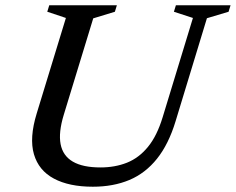

<svg xmlns="http://www.w3.org/2000/svg" viewBox="-20 -696 893 727"><path d="M221.5 -261.5Q201 -194.5 209.5 -150.2Q218 -106 255.8 -84Q293.5 -62 360.5 -62Q415.5 -62 460.8 -80Q506 -98 540.2 -139.8Q574.5 -181.5 596 -252.5L710.5 -628L638.5 -651.5L646 -676H853L845.5 -651.5L763.5 -627L645 -237.5Q618.5 -150 574.5 -95Q530.5 -40 469.8 -14.5Q409 11 331.5 11Q241.5 11 184 -19.8Q126.5 -50.5 108.5 -112Q90.5 -173.5 119 -266.5L229.5 -628L159 -651.5L166.5 -676H422.5L415 -651.5L333 -626.5Z"/></svg>

Font: Newsreader 16pt 16pt Medium
Style: Italic
Weight: 500
Italic angle: -17°
Version: Version 1.003